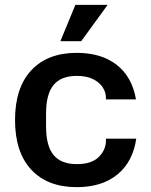

<svg xmlns="http://www.w3.org/2000/svg" viewBox="-20 -762 624 792"><path d="M42 -267Q42 -400 109 -472Q176 -544 297 -544Q398 -544 461.5 -494.5Q525 -445 541 -352H417V-359Q417 -380 404.5 -400.5Q392 -421 365 -435Q338 -449 297 -449Q232 -449 201 -411.5Q170 -374 170 -294V-240Q170 -160 201 -122.5Q232 -85 297 -85Q358 -85 387.5 -114.5Q417 -144 417 -182V-190H542Q528 -94 464 -42Q400 10 297 10Q176 10 109 -62Q42 -134 42 -267ZM291 -742H424L315 -592H229Z"/></svg>

Font: Mozilla Text BETA SemiBold
Style: Regular
Weight: 600
Designer: Studio DRAMA
Foundry: Studio DRAMA
Version: Version 0.100